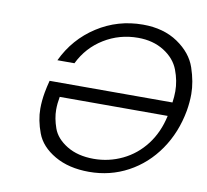

<svg xmlns="http://www.w3.org/2000/svg" viewBox="-79 -794 956 888"><g transform="rotate(10 399.0 -350.0)"><path d="M523 -707Q620 -707 687 -661.5Q754 -616 776 -551Q798 -486 798 -429Q798 -391 791 -350Q772 -245 716 -164Q660 -83 576.5 -38Q493 7 394 7Q299 7 232.5 -31.5Q166 -70 144 -129Q122 -188 122 -242Q122 -278 129 -318Q134 -346 142 -376H719Q723 -404 723 -429Q723 -478 704 -528Q685 -578 633.5 -610.5Q582 -643 511 -643Q424 -643 351.5 -598.5Q279 -554 241 -476H161Q211 -582 308 -644.5Q405 -707 523 -707ZM405 -56Q476 -56 539.5 -86.5Q603 -117 647 -174.5Q691 -232 708 -311H201Q195 -279 195 -250Q195 -210 211 -164.5Q227 -119 278.5 -87.5Q330 -56 405 -56Z"/></g></svg>

Font: Fz Poppins Light
Style: Italic
Weight: 300
Italic angle: -10°
Designer: Ninad Kale (Devanagari), Jonny Pinhorn (Latin)
Foundry: Indian Type Foundry
Version: Vit hóa bi Vntype.Com & FontZin.Com